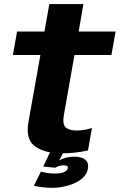

<svg xmlns="http://www.w3.org/2000/svg" viewBox="-20 -748 590 946"><path d="M281.5 7.5Q349.5 7.5 413.5 -6.5L433 -117.5Q395.5 -105 358 -105Q321.5 -105 304 -120Q286.5 -135 295 -183L347 -477H529L549.5 -592.5H367.5L391 -728H223L199 -592.5H64L43.5 -477H179L120 -146Q105 -59.5 153.8 -26Q202.5 7.5 281.5 7.5ZM235.5 177.5Q265.5 177.5 295 171.2Q324.5 165 350 153.2Q375.5 141.5 392.2 124Q409 106.5 413 84Q418.5 53.5 400 38.8Q381.5 24 346.5 24Q319 24 295.8 31.8Q272.5 39.5 259.5 50.5L252 78.5Q259 73.5 270.5 70Q282 66.5 292 66.5Q304.5 66.5 310.2 69.8Q316 73 314 81.5Q312 92.5 295.8 99.8Q279.5 107 249 107Q229 107 211.2 104Q193.5 101 181.5 98L146.5 167.5Q168 172 191.2 174.8Q214.5 177.5 235.5 177.5ZM252 78.5 294 0H227.5L193 72.5Z"/></svg>

Font: Anybody Thin
Style: Bold Italic
Weight: 700
Italic angle: -10°
Version: Version 1.113;gftools[0.9.25]